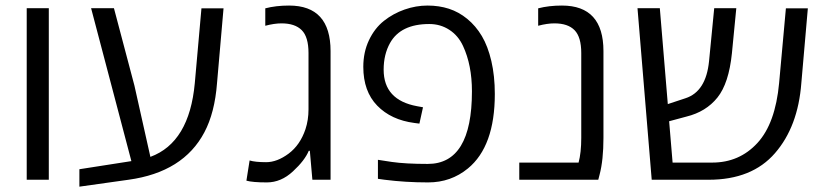

<svg xmlns="http://www.w3.org/2000/svg" viewBox="-20 -660 3030 705"><path d="M159.2 0H78.1V-629.9H159.2Z M398.4 -629.9 473.6 -345.7Q487.3 -283.2 532.2 -84Q675.3 -136.7 695.3 -355L719.7 -629.4H800.8L776.9 -355Q768.6 -246.1 730.5 -174.3Q653.3 -27.8 452.1 0L271.5 25.4V-38.6L462.4 -68.4L314.5 -629.9Z M1013.7 -574.2Q987.3 -574.2 954.1 -565.4V-629.4Q993.2 -639.6 1041.5 -639.6Q1193.8 -639.6 1193.8 -472.2V0H1127L1117.7 -106.4H1113.8Q1099.1 -70.8 1055.7 -30.8Q1012.2 9.8 959.7 9.8Q907.2 9.8 884.8 3.4L896.5 -70.8Q917 -64.5 957.3 -64.5Q997.6 -64.5 1039.8 -95.9Q1082 -127.4 1101.6 -185.5Q1112.8 -219.2 1112.8 -258.8V-465.3Q1112.8 -524.4 1087.9 -549.3Q1063 -574.2 1013.7 -574.2Z M1550.8 -58.1Q1712.9 -58.1 1712.9 -324.7Q1712.9 -420.9 1680.2 -491.2Q1662.6 -529.3 1629.9 -550.5Q1597.2 -571.8 1556.2 -571.8Q1451.2 -571.8 1412.1 -502Q1388.7 -460 1388.7 -404.3Q1388.7 -292.5 1511.7 -270L1533.2 -266.1L1520 -206.1L1501.5 -208.5Q1416 -219.7 1365 -272.2Q1314 -324.7 1314 -414.6Q1314 -468.3 1334.7 -512.2Q1355.5 -556.2 1389.6 -583.3Q1423.8 -610.4 1465.6 -625Q1507.3 -639.6 1549.8 -639.6Q1592.3 -639.6 1628.4 -627.9Q1664.6 -616.2 1695.8 -590.6Q1727.1 -564.9 1749.3 -527.6Q1771.5 -490.2 1784.2 -435.8Q1796.9 -381.3 1796.9 -314.9Q1796.9 -122.6 1698.2 -41.5Q1635.7 9.8 1552 9.8Q1468.3 9.8 1392.1 0L1367.7 -3.4V-73.2Q1368.2 -72.8 1418.5 -65.4Q1468.8 -58.1 1550.8 -58.1Z M2015.6 -574.2Q1989.3 -574.2 1956.1 -565.4V-629.4Q1995.1 -639.6 2043.5 -639.6Q2195.8 -639.6 2195.8 -472.2V-153.8Q2195.8 -72.3 2181.6 -18.6L2176.8 0H1886.7V-63H2104.5Q2114.3 -99.6 2114.3 -153.8V-465.3Q2114.3 -523.9 2089.8 -549.1Q2065.4 -574.2 2015.6 -574.2Z M2595.2 -63Q2694.8 -63 2761 -134.8Q2827.1 -206.5 2840.8 -355L2865.7 -629.4H2946.3L2922.4 -355Q2910.2 -194.8 2825.7 -97.7Q2741.2 0 2582 0H2373L2320.8 -629.9H2402.8L2432.1 -277.8L2497.1 -299.3Q2572.3 -323.7 2583.5 -435.1L2602.5 -629.9H2683.6L2667.5 -464.4Q2656.2 -354 2614.3 -301.8Q2572.3 -249.5 2500.5 -231.9L2437 -214.8L2449.7 -63Z"/></svg>

Font: OpenSansHebrew-Regular
Style: Regular
Weight: 400
Foundry: Ascender Corporation, Yanek Iontef
Version: Version 2.001;PS 002.001;hotconv 1.0.70;makeotf.lib2.5.58329